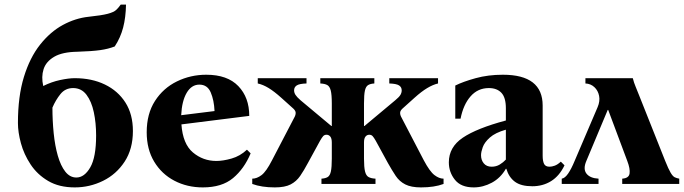

<svg xmlns="http://www.w3.org/2000/svg" viewBox="-20 -800 2974 835"><path d="M305 -460Q379 -460 436 -432.5Q493 -405 525.5 -354Q558 -303 558 -230Q558 -152 522 -97Q486 -42 428 -13.5Q370 15 305 15Q237 15 189.5 -13Q142 -41 113 -85Q84 -129 71 -177Q58 -225 58 -265Q58 -381 84 -465.5Q110 -550 154.5 -606Q199 -662 253.5 -691.5Q308 -721 365 -727Q422 -733 448.5 -740Q475 -747 485.5 -757Q496 -767 505 -780H528Q527 -724 515.5 -680Q504 -636 479 -598Q451 -587 415.5 -582Q380 -577 317 -575Q251 -574 215.5 -553Q180 -532 169.5 -499Q159 -466 168 -426Q204 -444 241.5 -452Q279 -460 305 -460ZM312 -28Q347 -28 372.5 -72Q398 -116 398 -211Q398 -265 388 -312Q378 -359 356 -388Q334 -417 298 -417Q264 -417 243 -391Q222 -365 208 -332Q208 -275 213.5 -220.5Q219 -166 231.5 -122.5Q244 -79 264 -53.5Q284 -28 312 -28Z M862 15Q794 15 738.5 -14Q683 -43 650.5 -97Q618 -151 618 -225Q618 -305 654 -361Q690 -417 749.5 -446Q809 -475 877 -475Q969 -475 1016.5 -425.5Q1064 -376 1064 -296L769 -259Q775 -174 819 -137Q863 -100 921 -100Q950 -100 987 -110.5Q1024 -121 1054 -149L1070 -133Q1042 -66 993.5 -25.5Q945 15 862 15ZM847 -432Q813 -432 792 -396.5Q771 -361 768 -299L913 -317Q911 -364 896.5 -398Q882 -432 847 -432Z M1724 -293 1823 -103Q1849 -54 1869.5 -38.5Q1890 -23 1909 -23V0Q1869 15 1811 15Q1768 15 1742.5 2Q1717 -11 1701 -35Q1685 -59 1667 -91L1614 -188Q1606 -202 1600.5 -208Q1595 -214 1586 -214Q1576 -214 1569.5 -206Q1563 -198 1563 -180V-110Q1563 -73 1567.5 -54.5Q1572 -36 1583 -30Q1594 -24 1613 -23V0H1378V-23Q1395 -24 1405 -30Q1415 -36 1419 -54.5Q1423 -73 1423 -110V-180Q1423 -198 1416.5 -206Q1410 -214 1400 -214Q1391 -214 1385.5 -208Q1380 -202 1372 -188L1319 -91Q1302 -59 1285.5 -35Q1269 -11 1244 2Q1219 15 1175 15Q1118 15 1077 0V-23Q1097 -23 1117.5 -38.5Q1138 -54 1163 -103L1262 -293Q1267 -304 1265.5 -312.5Q1264 -321 1252 -331L1203 -375Q1173 -402 1148.5 -417Q1124 -432 1101 -437V-460H1313V-437Q1282 -436 1270.5 -428.5Q1259 -421 1259 -407Q1259 -397 1265 -387.5Q1271 -378 1287 -364L1421 -252H1423V-350Q1423 -388 1418.5 -406Q1414 -424 1403.5 -430Q1393 -436 1373 -437V-460H1608V-437Q1591 -436 1581 -430Q1571 -424 1567 -406Q1563 -388 1563 -350V-252H1565L1699 -364Q1716 -378 1721.5 -387.5Q1727 -397 1727 -407Q1727 -421 1715.5 -428.5Q1704 -436 1673 -437V-460H1885V-437Q1863 -432 1838 -417Q1813 -402 1783 -375L1734 -331Q1722 -321 1720.5 -312.5Q1719 -304 1724 -293Z M2040 15Q1985 15 1958.5 -18Q1932 -51 1932 -94Q1932 -160 1992.5 -201Q2053 -242 2180 -276V-329Q2180 -376 2160.5 -396.5Q2141 -417 2106 -417Q2058 -417 2026.5 -381Q1995 -345 1983 -284H1960V-428Q1994 -445 2048.5 -460Q2103 -475 2167 -475Q2340 -475 2340 -341V-123Q2340 -100 2346 -87.5Q2352 -75 2370 -75Q2380 -75 2392.5 -79.5Q2405 -84 2419 -97L2435 -81Q2413 -35 2377 -12.5Q2341 10 2295 10Q2246 10 2219.5 -9.5Q2193 -29 2182 -66H2180Q2157 -26 2119 -5.5Q2081 15 2040 15ZM2118 -75Q2138 -75 2153.5 -84.5Q2169 -94 2180 -106V-236Q2134 -223 2110.5 -202Q2087 -181 2079.5 -160Q2072 -139 2072 -125Q2072 -104 2084 -89.5Q2096 -75 2118 -75Z M2873 -100Q2887 -65 2896.5 -49Q2906 -33 2914.5 -29Q2923 -25 2934 -23V0H2686V-23Q2715 -25 2718 -45.5Q2721 -66 2708 -100L2625 -322H2623L2530 -100Q2515 -65 2530.5 -45Q2546 -25 2583 -23V0H2423V-23Q2437 -25 2451 -45.5Q2465 -66 2479 -100L2579 -334Q2590 -360 2585.5 -383Q2581 -406 2565 -421Q2549 -436 2526 -437V-460H2732Q2737 -440 2744.5 -422.5Q2752 -405 2760 -384Z"/></svg>

Font: Bona Nova
Style: Bold
Weight: 700
Designer: Mateusz Machalski
Foundry: Capitalics
Version: Version 4.001; ttfautohint (v1.8.3)